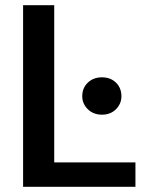

<svg xmlns="http://www.w3.org/2000/svg" viewBox="-20 -720 587 740"><path d="M69 0V-700H189V-94H502V0ZM373 -278Q340 -278 318.5 -299Q297 -320 297 -349Q297 -381 318.5 -401.5Q340 -422 373 -422Q406 -422 427 -401.5Q448 -381 448 -349Q448 -320 427 -299Q406 -278 373 -278Z"/></svg>

Font: DM Sans 24pt SemiBold
Style: Regular
Weight: 600
Designer: Colophon Foundry, Jonny Pinhorn
Foundry: Colophon Foundry
Version: Version 4.004;gftools[0.9.30]